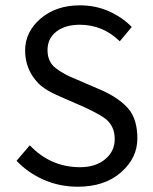

<svg xmlns="http://www.w3.org/2000/svg" viewBox="-20 -688 574 720"><path d="M91.8 -143.1Q169.9 -61 280.3 -61Q337.9 -61 374 -90.6Q410.2 -120.1 410.2 -167Q410.2 -212.9 378.4 -240.2Q360.8 -255.4 300.8 -284.2L207 -325.2Q147.9 -350.1 123 -376.5Q74.2 -427.7 74.2 -498.3Q74.2 -568.8 132.3 -618.4Q190.4 -668 279.8 -668Q338.9 -668 388.9 -645.5Q439 -623 474.1 -586.9L429.2 -533.2Q365.2 -595.2 279.8 -595.2Q224.6 -595.2 191.4 -569.6Q158.2 -543.9 158.2 -500Q158.2 -456.1 189 -432.4Q219.7 -408.7 267.1 -390.1L359.9 -350.1Q425.3 -321.3 460.2 -281.7Q495.1 -242.2 495.1 -168.7Q495.1 -95.2 433.6 -41.5Q372.1 12.2 272 12.2Q203.1 12.2 144 -13.9Q85 -40 42 -85Z"/></svg>

Font: SourceSansPro-Regular
Style: Regular
Weight: 400
Designer: Paul D. Hunt
Foundry: Adobe Systems Incorporated
Version: Version 1.050;PS Version 1.000;hotconv 1.0.70;makeotf.lib2.5